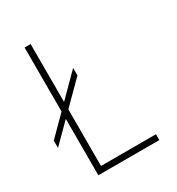

<svg xmlns="http://www.w3.org/2000/svg" viewBox="-169 -805 838 911"><g transform="rotate(-30 250.0 -350.0)"><path d="M2 -208V-248L254 -501V-460ZM103 0V-700H136V-32H437V0Z"/></g></svg>

Font: Trispace Thin
Style: Regular
Weight: 100
Designer: Tyler Finck
Foundry: Etcetera Type Company
Version: Version 1.210